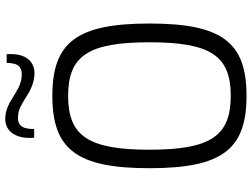

<svg xmlns="http://www.w3.org/2000/svg" viewBox="-130 -784 927 706"><g transform="rotate(-90 333.0 -431.5)"><path d="M211 -769C211 -813 224 -832 262 -828C312 -823 342 -773 409 -768C459 -764 492 -801 486 -870H454C454 -829 441 -811 402 -815C345 -821 317 -870 256 -875C208 -879 173 -843 179 -769ZM333 -702C136 -702 67 -612 67 -345C67 -78 136 12 333 12C530 12 599 -78 599 -345C599 -612 530 -702 333 -702ZM333 -644C481 -644 530 -569 530 -345C530 -121 481 -46 333 -46C185 -46 135 -121 135 -345C135 -569 185 -644 333 -644Z"/></g></svg>

Font: SnT
Style: Regular
Weight: 300
Designer: Natanael Gama
Version: Version 1.001;PS 001.001;hotconv 1.0.70;makeotf.lib2.5.58329